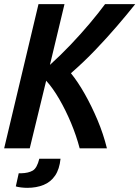

<svg xmlns="http://www.w3.org/2000/svg" viewBox="-22 -713 670 923"><path d="M-2 0 163 -693H288L218 -401Q269 -447 318 -498.5Q367 -550 409.5 -600.5Q452 -651 483 -693H628Q589 -644 540.5 -587.5Q492 -531 436.5 -473Q381 -415 319 -361Q353 -319 386 -260.5Q419 -202 447 -135.5Q475 -69 492 0H361Q345 -61 319.5 -122Q294 -183 263 -236.5Q232 -290 200 -325L121 0ZM109 190Q95 190 78.5 188Q62 186 54 183L68 120H80Q115 119 135.5 107Q156 95 167 50H269Q264 100 243 131Q222 162 187.5 176Q153 190 109 190Z"/></svg>

Font: Ubuntu Sans Mono SemiBold
Style: Italic
Weight: 600
Italic angle: -13.5°
Monospace: yes
Designer: Dalton Maag Ltd
Foundry: Dalton Maag Ltd
Version: Version 1.006